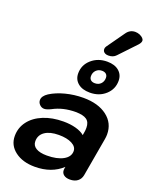

<svg xmlns="http://www.w3.org/2000/svg" viewBox="-180 -1096 954 1202"><g transform="rotate(20 296.5 -494.5)"><path d="M361 -832Q361 -841 367 -850L450 -967Q472 -999 508 -999Q523 -999 538 -993Q568 -979 568 -961Q568 -949 554 -933L449 -822Q431 -802 399 -802Q386 -802 378 -806Q361 -814 361 -832ZM260 -633Q260 -689 302.5 -726.5Q345 -764 407 -764Q457 -764 485.5 -739.5Q514 -715 514 -675Q514 -619 472.5 -581.5Q431 -544 369 -544Q318 -544 289 -568.5Q260 -593 260 -633ZM433 -665Q433 -681 423 -690Q413 -699 395 -699Q372 -699 356.5 -683.5Q341 -668 341 -644Q341 -628 351 -619Q361 -610 379 -610Q403 -610 418 -625.5Q433 -641 433 -665ZM21 -129Q21 -184 53.5 -227Q86 -270 144.5 -294Q203 -318 278 -318Q323 -318 360 -308Q397 -298 419 -279L423 -303Q425 -313 425 -330Q425 -367 402 -383.5Q379 -400 328 -400Q245 -400 180 -365Q152 -351 135 -351Q118 -351 105 -364Q92 -377 92 -394Q92 -421 127 -444Q168 -470 225.5 -485Q283 -500 344 -500Q443 -500 502 -455Q561 -410 561 -335Q561 -320 558 -303L513 -46Q508 -20 488.5 -5Q469 10 438 10Q412 10 397 -1.5Q382 -13 382 -33Q382 -40 383 -44L385 -55Q315 10 204 10Q123 10 72 -28.5Q21 -67 21 -129ZM400 -165Q400 -194 367 -211.5Q334 -229 279 -229Q220 -229 186.5 -206Q153 -183 153 -142Q153 -113 178.5 -97.5Q204 -82 251 -82Q318 -82 359 -104.5Q400 -127 400 -165Z"/></g></svg>

Font: Kodchasan
Style: Bold Italic
Weight: 700
Italic angle: -10°
Version: Version 1.000; ttfautohint (v1.6)